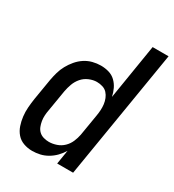

<svg xmlns="http://www.w3.org/2000/svg" viewBox="-179 -838 862 950"><g transform="rotate(30 251.5 -363.5)"><path d="M152 8Q126 8 102.5 -0.5Q79 -9 63.5 -27Q48 -45 40 -68.5Q32 -92 29 -117.5Q26 -143 28 -169Q30 -195 34 -221L54 -341Q58 -363 64.5 -386Q71 -409 82.5 -430Q94 -451 110 -470Q126 -489 146.5 -502.5Q167 -516 190.5 -522Q214 -528 237 -528Q261 -528 283 -521.5Q305 -515 321 -499.5Q337 -484 346.5 -464Q356 -444 361 -421L412 -735H503L382 0H291L304 -80Q292 -60 275.5 -43Q259 -26 238.5 -14Q218 -2 196 3Q174 8 152 8ZM201 -72Q222 -72 244 -79.5Q266 -87 282.5 -103Q299 -119 308 -140Q317 -161 321 -182L341 -302Q344 -319 345 -336Q346 -353 344 -369Q342 -385 336 -400Q330 -415 319.5 -426.5Q309 -438 293 -443Q277 -448 260 -448Q239 -448 216.5 -438.5Q194 -429 178.5 -411Q163 -393 155 -371Q147 -349 143 -327L123 -207Q120 -192 119 -176Q118 -160 120.5 -144.5Q123 -129 128.5 -115Q134 -101 144.5 -91Q155 -81 170 -76.5Q185 -72 201 -72Z"/></g></svg>

Font: Iosevka SS04 Medium
Style: Italic
Weight: 500
Italic angle: -9°
Monospace: yes
Designer: Belleve Invis
Foundry: Belleve Invis
Version: Version 19.0.0; ttfautohint (v1.8.4)